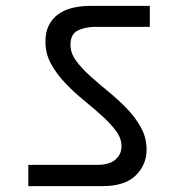

<svg xmlns="http://www.w3.org/2000/svg" viewBox="-20 -692 616 651"><path d="M76 -133H309Q351 -133 371.5 -151Q392 -169 392 -196Q392 -223 373 -248.5Q354 -274 325 -300Q296 -326 263 -353Q230 -380 201 -410.5Q172 -441 153 -475.5Q134 -510 134 -551Q134 -584 146 -607Q158 -630 178.5 -644.5Q199 -659 226.5 -665.5Q254 -672 285 -672H488V-601H304Q270 -601 244.5 -589Q219 -577 219 -540Q219 -512 238 -486Q257 -460 286 -434Q315 -408 348 -381Q381 -354 410 -324Q439 -294 458 -259.5Q477 -225 477 -185Q477 -133 440 -97Q403 -61 329 -61H76Z"/></svg>

Font: Poppins
Style: Regular
Weight: 400
Designer: Ninad Kale (Devanagari), Jonny Pinhorn (Latin)
Foundry: Indian Type Foundry
Version: Version 3.002 2017